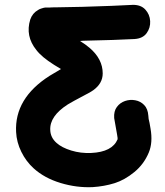

<svg xmlns="http://www.w3.org/2000/svg" viewBox="-20 -745 675 787"><path d="M360 22Q407 19 449 6Q491 -7 531 -40Q570 -72 590 -120Q607 -161 597 -218Q595 -231 593 -241Q588 -259 588 -271Q586 -299 571 -314.5Q556 -330 534.5 -334Q513 -338 492.5 -331Q472 -324 459 -306.5Q446 -289 448 -261Q449 -258 460 -193Q463 -176 462 -174Q440 -122 354 -118Q311 -116 272 -128Q233 -140 212 -159Q187 -181 186 -212Q183 -269 258 -317Q274 -327 329 -356Q351 -367 362 -375Q401 -403 401 -444Q401 -503 347 -549Q332 -562 308 -577L321 -578Q460 -581 531 -585Q565 -587 581 -609Q597 -631 595.5 -658.5Q594 -686 575.5 -706Q557 -726 523 -725Q454 -721 318 -717L213 -715Q191 -715 181 -714H165Q162 -713 159 -713Q154 -712 149 -710Q142 -708 136 -704Q113 -691 104 -665Q83 -597 129 -540Q151 -511 202 -479L230 -462Q202 -446 183 -434Q39 -342 46 -204Q48 -162 67.5 -122.5Q87 -83 118 -55Q162 -15 228 5Q294 25 360 22Z"/></svg>

Font: Balsamiq Sans
Style: Bold
Weight: 700
Designer: Michael Angeles
Foundry: Balsamiq SRL
Version: Version 1.020; ttfautohint (v1.8.4.7-5d5b);gftools[0.9.26]